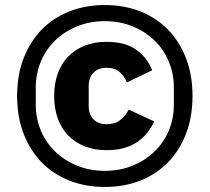

<svg xmlns="http://www.w3.org/2000/svg" viewBox="-20 -730 832 762"><path d="M396 12Q320 12 256 -13Q192 -38 146 -85Q100 -132 74 -198.5Q48 -265 48 -349Q48 -433 74 -499.5Q100 -566 146 -613Q192 -660 256 -685Q320 -710 396 -710Q472 -710 536 -685Q600 -660 646 -613Q692 -566 718 -499.5Q744 -433 744 -349Q744 -265 718 -198.5Q692 -132 646 -85Q600 -38 536 -13Q472 12 396 12ZM396 -52Q456 -52 506 -72.5Q556 -93 592.5 -128Q629 -163 649.5 -211Q670 -259 670 -315V-383Q670 -438 649.5 -486.5Q629 -535 592.5 -570Q556 -605 506 -625.5Q456 -646 396 -646Q336 -646 286 -625.5Q236 -605 199.5 -570Q163 -535 142.5 -486.5Q122 -438 122 -383V-315Q122 -259 142.5 -211Q163 -163 199.5 -128Q236 -93 286 -72.5Q336 -52 396 -52ZM403 -134Q354 -134 315.5 -149.5Q277 -165 250 -193Q223 -221 209 -260.5Q195 -300 195 -349Q195 -398 209 -437.5Q223 -477 250 -505Q277 -533 315.5 -548.5Q354 -564 403 -564Q476 -564 520 -533Q564 -502 584 -451L484 -403Q472 -429 454 -445Q436 -461 403 -461Q370 -461 351 -441.5Q332 -422 332 -389V-309Q332 -276 351 -256.5Q370 -237 403 -237Q436 -237 457 -253.5Q478 -270 491 -295L592 -248Q581 -225 565.5 -204.5Q550 -184 527 -168Q504 -152 473.5 -143Q443 -134 403 -134Z"/></svg>

Font: IBM Plex Sans Devanagari
Style: Bold
Weight: 700
Designer: Mike Abbink, Paul van der Laan, Pieter van Rosmalen, Erin McLaughlin
Foundry: Bold Monday
Version: Version 1.1